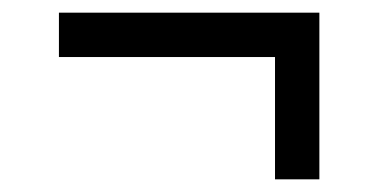

<svg xmlns="http://www.w3.org/2000/svg" viewBox="-20 -408 603 303"><path d="M414 -125V-318H73V-388H484V-125Z"/></svg>

Font: Noto Sans Mono SemiCondensed
Style: Regular
Weight: 400
Width: 4
Designer: Monotype Design Team
Foundry: Monotype Imaging Inc.
Version: Version 2.010